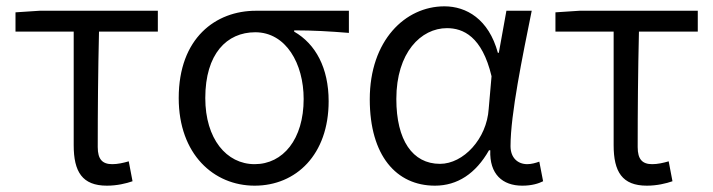

<svg xmlns="http://www.w3.org/2000/svg" viewBox="-20 -574 2254 607"><path d="M318 13C350 13 379 6 399 -1L387 -64C370 -59 352 -55 335 -55C304 -55 289 -70 289 -109C289 -224 290 -348 293 -474H479V-540H105L29 -535V-474H213V-115C213 -31 240 13 318 13Z M785 13C916 13 1019 -85 1019 -254C1019 -359 978 -435 910 -474V-478C970 -478 1021 -475 1083 -470V-540H789C662 -540 545 -454 545 -264C545 -86 656 13 785 13ZM785 -55C696 -55 629 -135 629 -264C629 -404 697 -472 787 -472C884 -472 940 -373 940 -261C940 -134 875 -55 785 -55Z M1355 13C1426 13 1484 -25 1526 -99H1530C1527 -23 1569 13 1631 13C1662 13 1683 6 1697 -1L1685 -63C1674 -59 1660 -55 1647 -55C1617 -55 1594 -75 1594 -112C1594 -213 1632 -396 1661 -540H1581L1557 -407H1554C1525 -514 1454 -554 1385 -554C1261 -554 1149 -446 1149 -260C1149 -82 1233 13 1355 13ZM1371 -56C1284 -56 1233 -131 1233 -261C1233 -408 1311 -485 1393 -485C1444 -485 1504 -459 1534 -333L1525 -230C1519 -135 1445 -56 1371 -56Z M2025 13C2057 13 2086 6 2106 -1L2094 -64C2077 -59 2059 -55 2042 -55C2011 -55 1996 -70 1996 -109C1996 -224 1997 -348 2000 -474H2186V-540H1812L1736 -535V-474H1920V-115C1920 -31 1947 13 2025 13Z"/></svg>

Font: Noto Sans JP DemiLight
Style: Regular
Weight: 350
Designer: Ryoko NISHIZUKA 西塚涼子 (kana, bopomofo & ideographs); Paul D. Hunt (Latin, Greek & Cyrillic); Sandoll Communications 산돌커뮤니
Foundry: Adobe
Version: Version 2.004;hotconv 1.0.118;makeotfexe 2.5.65603